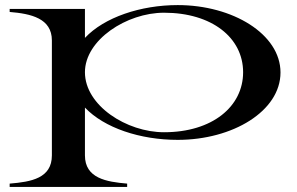

<svg xmlns="http://www.w3.org/2000/svg" viewBox="-20 -535 1168 755"><path d="M18 187V200H480V187C398 180 314 166 314 76V-112C390 -32 531 15 679 15C895 15 1083 -98 1083 -250C1083 -401 895 -515 679 -515C533 -515 390 -467 314 -386V-500H18V-488C102 -481 184 -463 184 -376V76C184 166 103 180 18 187ZM625 -15C478 -15 314 -120 314 -251C314 -378 478 -485 625 -485C814 -485 936 -386 936 -251C936 -116 815 -15 625 -15Z"/></svg>

Font: Sprat Extended Medium
Style: Regular
Weight: 500
Width: 9
Designer: Ethan Nakache
Foundry: Collletttivo
Version: Version 2.000;Glyphs 3.2 (3217)